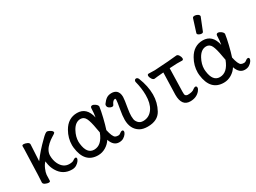

<svg xmlns="http://www.w3.org/2000/svg" viewBox="-45 -1421 2795 2095"><g transform="rotate(-30 1353.0 -373.0)"><path d="M423.8 16.1Q310.1 16.1 252 -84Q224.1 -130.9 216.8 -190.9L214.8 -207Q190.9 -184.1 173.3 -143.1Q155.8 -102.1 153.3 -74Q150.9 -45.9 150.9 -1Q150.9 13.2 129.9 13.2Q113.8 13.2 89.8 2.2Q65.9 -8.8 65.9 -26.9L70.8 -115.2Q82 -402.8 82 -439.9V-475.1Q82 -488.8 103 -488.8Q119.1 -488.8 143.6 -478.3Q168 -467.8 168 -449.2Q164.1 -397.9 156.7 -242.2Q226.1 -336.9 320.8 -428.2Q372.1 -481 392.1 -481Q401.9 -481 418 -473.1Q456.1 -455.1 456.1 -434.1Q456.1 -423.8 406.7 -396Q385.7 -383.8 353 -355Q290 -297.9 290 -233.9Q290 -176.8 313 -129.9Q353 -50.8 428.7 -50.8Q469.7 -50.8 486.3 -64.5Q502.9 -78.1 515.1 -78.1Q530.8 -78.1 530.8 -62Q530.8 -49.8 517.3 -31.5Q503.9 -13.2 480 1.5Q456.1 16.1 423.8 16.1Z M741.2 -50.8Q837.4 -50.8 887.2 -184.1L877.4 -235.8Q861.3 -333 840.3 -375Q819.3 -417 776.4 -417Q711.4 -417 669.4 -339.8Q634.3 -274.9 634.3 -211.9Q634.3 -199.2 636.2 -186Q651.4 -50.8 741.2 -50.8ZM749 23.9Q580.1 23.9 556.2 -183.1Q554.2 -198.2 554.2 -212.9Q554.2 -303.2 600.1 -382.8Q662.1 -492.2 776.4 -492.2Q897 -492.2 928.2 -348.1Q937 -391.1 939 -458Q940.4 -481.9 962.4 -481.9Q979 -481.9 1000.5 -466.1Q1022 -450.2 1024.4 -432.1Q1017.1 -379.9 998.5 -303Q980 -226.1 961.4 -169.9Q981 -78.1 1009.3 -61Q1024.4 -53.2 1047.4 -53.2Q1063 -53.2 1077.6 -66.2Q1092.3 -79.1 1105 -79.1Q1122.1 -79.1 1122.1 -61Q1122.1 -48.8 1109.6 -31Q1097.2 -13.2 1074.2 1.5Q1051.3 16.1 1018.1 16.1Q947.3 16.1 917 -73.2Q891.1 -30.8 845.7 -3.4Q800.3 23.9 749 23.9Z M1374 23.9Q1313 23.9 1274.9 1Q1190.9 -49.8 1190.9 -167Q1190.9 -216.8 1204.6 -291Q1220.7 -380.9 1220.7 -402.8Q1220.7 -418 1212.9 -418Q1185.1 -418 1164.1 -369.1Q1158.7 -357.9 1142.6 -357.9Q1128.9 -357.9 1109.9 -370.4Q1090.8 -382.8 1090.8 -403.8Q1090.8 -414.1 1095.7 -421.9Q1121.6 -458 1147.2 -475.1Q1172.9 -492.2 1210.9 -492.2Q1248 -492.2 1272 -472.2Q1300.8 -445.8 1300.8 -393.1Q1300.8 -362.8 1281.7 -253.9Q1272.9 -201.2 1272.9 -166Q1272.9 -151.9 1275.9 -127.4Q1278.8 -103 1300.8 -78.6Q1322.8 -54.2 1360.8 -54.2Q1439 -54.2 1484.9 -123Q1524.9 -183.1 1524.9 -287.1Q1524.9 -372.1 1500 -467.8Q1500 -481 1506.3 -488.5Q1512.7 -496.1 1522.9 -496.1Q1541 -496.1 1550.8 -474.1Q1596.7 -358.9 1596.7 -252.9Q1596.7 -151.9 1548.3 -64Q1500 23.9 1374 23.9Z M1913.6 17.1Q1806.2 17.1 1806.2 -127L1814.5 -403.8Q1763.2 -400.9 1736.3 -397Q1709.5 -393.1 1697.3 -392.1Q1680.2 -392.1 1666.3 -413.6Q1652.3 -435.1 1652.3 -454.1Q1652.3 -473.1 1669.4 -473.1L1746.6 -471.2Q1946.3 -482.9 2030.3 -493.2Q2047.4 -493.2 2060.3 -471.7Q2073.2 -450.2 2073.2 -433.1Q2073.2 -413.1 2056.2 -413.1L1991.2 -414.1Q1969.2 -414.1 1897.5 -409.2L1890.1 -118.2L1891.1 -85.9Q1894.5 -62 1923.3 -59.1Q1984.4 -59.1 2007.3 -81.1Q2025.4 -95.2 2037.1 -95.2Q2055.2 -95.2 2055.2 -74.2Q2055.2 -58.1 2037.1 -36.1Q1992.2 17.1 1913.6 17.1Z M2325.2 -50.8Q2421.4 -50.8 2471.2 -184.1L2461.4 -235.8Q2445.3 -333 2424.3 -375Q2403.3 -417 2360.4 -417Q2295.4 -417 2253.4 -339.8Q2218.3 -274.9 2218.3 -211.9Q2218.3 -199.2 2220.2 -186Q2235.4 -50.8 2325.2 -50.8ZM2333 23.9Q2164.1 23.9 2140.1 -183.1Q2138.2 -198.2 2138.2 -212.9Q2138.2 -303.2 2184.1 -382.8Q2246.1 -492.2 2360.4 -492.2Q2481 -492.2 2512.2 -348.1Q2521 -391.1 2522.9 -458Q2524.4 -481.9 2546.4 -481.9Q2563 -481.9 2584.5 -466.1Q2606 -450.2 2608.4 -432.1Q2601.1 -379.9 2582.5 -303Q2564 -226.1 2545.4 -169.9Q2564.9 -78.1 2593.3 -61Q2608.4 -53.2 2631.3 -53.2Q2647 -53.2 2661.6 -66.2Q2676.3 -79.1 2689 -79.1Q2706.1 -79.1 2706.1 -61Q2706.1 -48.8 2693.6 -31Q2681.2 -13.2 2658.2 1.5Q2635.3 16.1 2602.1 16.1Q2531.2 16.1 2501 -73.2Q2475.1 -30.8 2429.7 -3.4Q2384.3 23.9 2333 23.9ZM2389.2 -561Q2373 -561 2356.7 -570.1Q2340.3 -579.1 2340.3 -589.8Q2340.3 -598.1 2342.3 -600.1L2391.1 -753.9Q2395 -770 2418 -770Q2437 -770 2455.6 -759Q2474.1 -748 2474.1 -731.9Q2474.1 -728 2411.1 -574.2Q2406.2 -561 2389.2 -561Z"/></g></svg>

Font: LXGW WenKai GB Screen
Style: Regular
Weight: 400
Designer: LXGW / Fontworks Inc.
Foundry: LXGW / Fontworks Inc.
Version: Version 1.321;February 19, 2024;FontCreator 14.0.0.2901 64-b